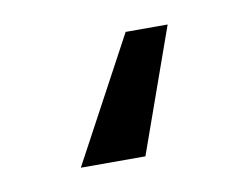

<svg xmlns="http://www.w3.org/2000/svg" viewBox="-36 -14 339 262"><g transform="rotate(-10 133.5 117.0)"><path d="M147.7 203.1H58.2L150.6 31.2H208.8Z"/></g></svg>

Font: Fast_Sans
Style: Regular
Weight: 400
Designer: Rasmus Andersson
Foundry: rsms
Version: Version 3.018;git-588b23468